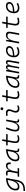

<svg xmlns="http://www.w3.org/2000/svg" viewBox="3300 -4084 1018 7657"><g transform="rotate(-90 3808.5 -255.0)"><path d="M22.5 234.4 19.5 174.3 120.1 168.9Q189.9 165.5 238.5 143.3Q287.1 121.1 318.6 85.7Q350.1 50.3 367.9 6.8Q385.7 -36.6 393.6 -82.5L402.8 -135.7H395Q367.2 -65.9 313.5 -27.8Q259.8 10.3 184.1 10.3Q115.2 10.3 79.1 -27.1Q43 -64.5 43 -135.3Q43 -223.1 79.6 -294.7Q116.2 -366.2 181.9 -417Q247.6 -467.8 335.9 -495.1Q424.3 -522.5 528.3 -522.5H537.6L462.4 -98.1Q450.2 -29.3 427.2 28.8Q404.3 86.9 364.5 130.9Q324.7 174.8 262.7 200.7Q200.7 226.6 110.4 230.5ZM460 -458.5Q359.9 -446.8 280.5 -403.3Q201.2 -359.9 155 -293Q108.9 -226.1 108.9 -144Q108.9 -50.8 199.2 -50.8Q259.8 -50.8 307.9 -88.1Q356 -125.5 389.6 -192.6Q423.3 -259.8 440.4 -348.6L443.8 -368.2V-367.7Z M586.9 0 597.7 -59.6H724.1L779.3 -373.5Q795.4 -466.8 718.8 -466.8Q700.2 -466.8 682.1 -464.4Q664.1 -461.9 646 -456.5L637.7 -515.6Q658.7 -522.5 681.4 -524.9Q704.1 -527.3 728 -527.3Q798.8 -527.3 827.6 -490.5Q856.4 -453.6 846.2 -377H853.5Q872.1 -448.7 917.2 -488Q962.4 -527.3 1030.3 -527.3Q1106 -527.3 1137.9 -478Q1169.9 -428.7 1156.2 -335.4H1090.3Q1098.6 -401.9 1080.3 -434.1Q1062 -466.3 1014.2 -466.3Q970.2 -466.3 931.9 -440.7Q893.6 -415 863.5 -356Q833.5 -296.9 814.5 -196.3L790 -59.6H935.5L924.8 0Z M1349.6 10.3Q1280.3 10.3 1242.2 -27.8Q1204.1 -65.9 1204.1 -135.3Q1204.1 -223.1 1240 -294.7Q1275.9 -366.2 1340.8 -417Q1405.8 -467.8 1493.2 -495.1Q1580.6 -522.5 1683.1 -522.5H1692.4L1624 -135.7Q1609.9 -53.7 1683.6 -53.7H1712.9L1703.1 4.9H1676.3Q1606.9 4.9 1582.3 -27.6Q1557.6 -60.1 1568.4 -133.3H1559.6Q1527.3 -64 1472.9 -26.9Q1418.5 10.3 1349.6 10.3ZM1364.7 -50.8Q1445.8 -50.8 1506.3 -119.1Q1566.9 -187.5 1588.9 -312.5L1614.7 -458Q1511.7 -446.8 1434.1 -403.6Q1356.4 -360.4 1313.5 -293Q1270.5 -225.6 1270.5 -141.1Q1270.5 -98.1 1295.4 -74.5Q1320.3 -50.8 1364.7 -50.8Z M2088.9 9.8Q1932.6 9.8 1932.6 -141.6Q1932.6 -173.3 1937 -203.6Q1941.4 -233.9 1950.7 -287.1L1980.5 -458H1835L1845.2 -517.6H1991.2L2018.6 -674.3H2084.5L2057.1 -517.6H2293.5L2283.2 -458H2046.4L2016.6 -287.1Q2007.3 -234.9 2002.9 -206.5Q1998.5 -178.2 1998.5 -147.9Q1998.5 -51.3 2098.1 -51.3Q2136.2 -51.3 2165.3 -58.1Q2194.3 -64.9 2233.9 -82L2246.6 -26.4Q2212.9 -11.2 2175.3 -0.7Q2137.7 9.8 2088.9 9.8Z M2542 10.3Q2469.7 10.3 2431.6 -29.5Q2393.6 -69.3 2393.6 -145Q2393.6 -224.6 2420.2 -315.2Q2446.8 -405.8 2496.1 -527.3L2560.1 -514.6Q2509.8 -385.3 2484.6 -298.8Q2459.5 -212.4 2459.5 -150.9Q2459.5 -50.8 2555.7 -50.8Q2637.2 -50.8 2691.2 -122.1Q2745.1 -193.4 2773.4 -341.3L2805.2 -517.6H2871.1L2801.8 -126.5Q2795.4 -88.4 2809.8 -72Q2824.2 -55.7 2867.2 -53.7H2880.4L2869.6 4.9H2858.4Q2780.3 4.9 2757.3 -32.5Q2734.4 -69.8 2749 -138.7H2739.3Q2721.2 -96.2 2696.5 -62.5Q2671.9 -28.8 2634.8 -9.3Q2597.7 10.3 2542 10.3Z M3417 -81.1 3438.5 -31.2Q3410.6 -14.2 3379.9 -2.2Q3349.1 9.8 3309.1 9.8Q3224.6 9.8 3183.1 -31.7Q3141.6 -73.2 3146.5 -153.3Q3148.9 -189.9 3160.6 -224.6Q3172.4 -259.3 3186.3 -292Q3200.2 -324.7 3207.5 -355Q3221.7 -410.2 3197.3 -438.5Q3172.9 -466.8 3114.3 -466.8Q3067.9 -466.8 3024.9 -455.6L3014.6 -513.7Q3043.5 -522 3072.3 -524.7Q3101.1 -527.3 3129.9 -527.3Q3218.8 -527.3 3256.1 -480.7Q3293.5 -434.1 3271.5 -345.2Q3263.2 -310.5 3250.2 -280.5Q3237.3 -250.5 3226.3 -221.2Q3215.3 -191.9 3212.9 -157.7Q3205.6 -51.3 3314.9 -51.3Q3343.8 -51.3 3365.5 -58.1Q3387.2 -64.9 3417 -81.1ZM3300.3 -630.4Q3276.9 -630.4 3260.3 -647Q3243.7 -663.6 3243.7 -687Q3243.7 -710.4 3260.3 -727.1Q3276.9 -743.7 3300.3 -743.7Q3323.7 -743.7 3340.3 -727.1Q3356.9 -710.4 3356.9 -687Q3356.9 -663.6 3340.3 -647Q3323.7 -630.4 3300.3 -630.4Z M3846.7 9.8Q3690.4 9.8 3690.4 -141.6Q3690.4 -173.3 3694.8 -203.6Q3699.2 -233.9 3708.5 -287.1L3738.3 -458H3592.8L3603 -517.6H3749L3776.4 -674.3H3842.3L3814.9 -517.6H4051.3L4041 -458H3804.2L3774.4 -287.1Q3765.1 -234.9 3760.7 -206.5Q3756.3 -178.2 3756.3 -147.9Q3756.3 -51.3 3856 -51.3Q3894 -51.3 3923.1 -58.1Q3952.1 -64.9 3991.7 -82L4004.4 -26.4Q3970.7 -11.2 3933.1 -0.7Q3895.5 9.8 3846.7 9.8Z M4279.3 10.3Q4210 10.3 4171.9 -27.8Q4133.8 -65.9 4133.8 -135.3Q4133.8 -223.1 4169.7 -294.7Q4205.6 -366.2 4270.5 -417Q4335.4 -467.8 4422.9 -495.1Q4510.3 -522.5 4612.8 -522.5H4622.1L4553.7 -135.7Q4539.6 -53.7 4613.3 -53.7H4642.6L4632.8 4.9H4606Q4536.6 4.9 4512 -27.6Q4487.3 -60.1 4498 -133.3H4489.3Q4457 -64 4402.6 -26.9Q4348.1 10.3 4279.3 10.3ZM4294.4 -50.8Q4375.5 -50.8 4436 -119.1Q4496.6 -187.5 4518.6 -312.5L4544.4 -458Q4441.4 -446.8 4363.8 -403.6Q4286.1 -360.4 4243.2 -293Q4200.2 -225.6 4200.2 -141.1Q4200.2 -98.1 4225.1 -74.5Q4250 -50.8 4294.4 -50.8Z M4851.1 -517.6 4842.3 -422.9H4849.1Q4877.9 -527.3 4958.5 -527.3Q5041.5 -527.3 5039.1 -432.6H5045.9Q5076.7 -527.3 5158.2 -527.3Q5258.3 -527.3 5234.4 -390.6L5165.5 0H5099.6L5168.9 -394.5Q5182.1 -469.7 5131.8 -469.7Q5093.8 -469.7 5064.2 -421.9Q5034.7 -374 5015.6 -282.7L4965.3 0H4904.8L4974.6 -394.5Q4987.8 -469.7 4937 -469.7Q4896 -469.7 4865 -411.6Q4834 -353.5 4814 -242.7V-244.1L4771 0H4704.6L4795.9 -517.6Z M5565.4 -51.3Q5605.5 -51.3 5651.1 -64.2Q5696.8 -77.1 5739.3 -100.1L5761.7 -47.4Q5715.3 -20.5 5662.4 -5.4Q5609.4 9.8 5561 9.8Q5462.4 9.8 5407.5 -45.7Q5352.5 -101.1 5352.5 -199.7Q5352.5 -301.3 5387.5 -374.5Q5422.4 -447.8 5487.1 -487.5Q5551.8 -527.3 5641.1 -527.3Q5716.3 -527.3 5758.3 -491.2Q5800.3 -455.1 5800.3 -390.6Q5800.3 -295.4 5698.7 -245.1Q5597.2 -194.8 5416 -190.9Q5419.4 -125 5458.7 -88.1Q5498 -51.3 5565.4 -51.3ZM5418 -246.6Q5569.8 -250.5 5652.1 -285.9Q5734.4 -321.3 5734.4 -387.7Q5734.4 -424.3 5708 -445.3Q5681.6 -466.3 5633.8 -466.3Q5542.5 -466.3 5485.6 -408Q5428.7 -349.6 5418 -246.6Z M5903.8 0 5995.1 -517.6H6049.3L6036.1 -377H6043.9Q6063.5 -448.7 6112.5 -488Q6161.6 -527.3 6233.9 -527.3Q6402.3 -527.3 6369.6 -340.3L6309.6 0H6243.2L6303.7 -344.2Q6314.5 -405.3 6293 -435.8Q6271.5 -466.3 6214.4 -466.3Q6168 -466.3 6127.7 -440.4Q6087.4 -414.6 6055.9 -354.2Q6024.4 -293.9 6003.9 -191.9L5970.2 0Z M6776.4 9.8Q6620.1 9.8 6620.1 -141.6Q6620.1 -173.3 6624.5 -203.6Q6628.9 -233.9 6638.2 -287.1L6668 -458H6522.5L6532.7 -517.6H6678.7L6706.1 -674.3H6772L6744.6 -517.6H6981L6970.7 -458H6733.9L6704.1 -287.1Q6694.8 -234.9 6690.4 -206.5Q6686 -178.2 6686 -147.9Q6686 -51.3 6785.6 -51.3Q6823.7 -51.3 6852.8 -58.1Q6881.8 -64.9 6921.4 -82L6934.1 -26.4Q6900.4 -11.2 6862.8 -0.7Q6825.2 9.8 6776.4 9.8Z M7323.2 -51.3Q7363.3 -51.3 7408.9 -64.2Q7454.6 -77.1 7497.1 -100.1L7519.5 -47.4Q7473.1 -20.5 7420.2 -5.4Q7367.2 9.8 7318.8 9.8Q7220.2 9.8 7165.3 -45.7Q7110.4 -101.1 7110.4 -199.7Q7110.4 -301.3 7145.3 -374.5Q7180.2 -447.8 7244.9 -487.5Q7309.6 -527.3 7398.9 -527.3Q7474.1 -527.3 7516.1 -491.2Q7558.1 -455.1 7558.1 -390.6Q7558.1 -295.4 7456.5 -245.1Q7355 -194.8 7173.8 -190.9Q7177.2 -125 7216.6 -88.1Q7255.9 -51.3 7323.2 -51.3ZM7175.8 -246.6Q7327.6 -250.5 7409.9 -285.9Q7492.2 -321.3 7492.2 -387.7Q7492.2 -424.3 7465.8 -445.3Q7439.5 -466.3 7391.6 -466.3Q7300.3 -466.3 7243.4 -408Q7186.5 -349.6 7175.8 -246.6Z"/></g></svg>

Font: Cascadia Mono Light
Style: Italic
Weight: 300
Italic angle: -10°
Monospace: yes
Designer: Aaron Bell
Foundry: Saja Typeworks
Version: Version 2404.023; ttfautohint (v1.8.4)